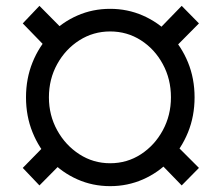

<svg xmlns="http://www.w3.org/2000/svg" viewBox="-20 -633 765 663"><path d="M360.4 9.8Q299.8 9.8 247.1 -13.7Q194.3 -37.1 154.5 -78.9Q114.7 -120.6 92.3 -176.3Q69.8 -231.9 69.8 -296.9Q69.8 -361.8 92.3 -417.5Q114.7 -473.1 154.5 -514.6Q194.3 -556.2 247.1 -579.3Q299.8 -602.5 360.4 -602.5Q420.4 -602.5 473.4 -579.3Q526.4 -556.2 566.4 -514.6Q606.4 -473.1 629.2 -417.5Q651.9 -361.8 651.9 -296.9Q651.9 -231.9 629.2 -176Q606.4 -120.1 566.4 -78.4Q526.4 -36.6 473.4 -13.4Q420.4 9.8 360.4 9.8ZM360.4 -69.3Q418.9 -69.3 466.6 -100.3Q514.2 -131.3 542.2 -183.1Q570.3 -234.9 570.3 -296.9Q570.3 -359.9 542.2 -411.6Q514.2 -463.4 466.6 -493.9Q418.9 -524.4 360.4 -524.4Q302.2 -524.4 254.2 -493.9Q206.1 -463.4 177.5 -411.6Q148.9 -359.9 148.9 -296.9Q148.9 -234.9 177.5 -183.1Q206.1 -131.3 254.2 -100.3Q302.2 -69.3 360.4 -69.3ZM567.4 -451.7 509.8 -512.2 607.4 -612.8 667 -552.2ZM607.4 7.3 509.8 -93.3 567.4 -152.8 667 -53.2ZM116.2 7.3 58.6 -53.2 156.2 -152.8 215.8 -93.3ZM156.2 -451.7 58.6 -552.2 116.2 -612.8 215.8 -512.2Z"/></svg>

Font: Adwaita Sans
Style: Regular
Weight: 400
Designer: Rasmus Andersson
Foundry: rsms
Version: Version 4.001;git-9221beed3